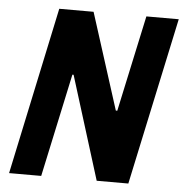

<svg xmlns="http://www.w3.org/2000/svg" viewBox="-50 -737 754 786"><g transform="rotate(5 326.5 -344.0)"><path d="M16 0 162 -688H303L429 -293H435L520 -688H653L506 0H376L244 -424H239L148 0Z"/></g></svg>

Font: Saira Semi Condensed SemiBold
Style: Italic
Weight: 600
Width: 4
Italic angle: -12°
Designer: Hector Gatti with collaboration of the Omnibus-Type team
Foundry: Omnibus-Type
Version: Version 1.001; ttfautohint (v1.8)